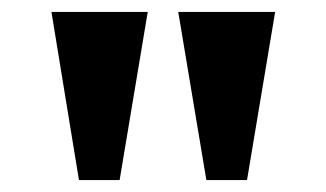

<svg xmlns="http://www.w3.org/2000/svg" viewBox="-20 -734 545 321"><path d="M112 -433H180L227 -714H66ZM325 -433H393L440 -714H278Z"/></svg>

Font: Noto Serif Armenian SemiCondensed
Style: Bold
Weight: 700
Width: 4
Designer: Monotype Design Team
Foundry: Monotype Imaging Inc.
Version: Version 2.008